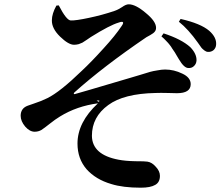

<svg xmlns="http://www.w3.org/2000/svg" viewBox="-20 -809 1040 892"><path d="M242 -783 253 -784Q289 -714 309 -714Q332 -713 393 -726Q455 -739 511 -758Q529 -764 547 -776Q565 -789 578 -789Q610 -789 657 -749Q705 -710 705 -680Q705 -669 699 -662Q694 -655 678 -646Q663 -638 660 -636Q460 -500 325 -379Q322 -375 323 -373Q324 -371 328 -372Q334 -373 584 -447Q599 -451 631 -461Q664 -471 677 -475Q691 -479 711 -482Q731 -486 747 -486Q788 -486 827 -467Q866 -449 866 -418Q866 -376 802 -376Q797 -376 761 -377Q725 -378 702 -377Q555 -374 483 -321Q407 -266 407 -178Q408 -90 531 -67Q562 -61 608 -60Q655 -60 665 -58Q686 -55 704 -34Q723 -14 723 8Q723 38 701 50Q679 63 634 63Q551 63 497 46Q425 25 382 -23Q340 -72 340 -142Q340 -241 435 -329Q337 -316 259 -268Q236 -254 211 -234Q186 -214 172 -205Q158 -197 141 -197Q118 -197 97 -221Q76 -246 76 -271Q76 -306 109 -318Q116 -321 135 -327Q155 -334 171 -340Q188 -347 200 -353Q259 -382 360 -480Q405 -522 460 -583Q516 -644 545 -688Q555 -702 551 -706Q547 -710 531 -704Q490 -692 402 -637Q397 -634 383 -624Q369 -615 363 -611Q357 -608 346 -604Q335 -601 324 -601Q298 -601 259 -639Q220 -677 221 -715Q221 -745 242 -783ZM811 -708 819 -721Q912 -700 952 -666Q987 -635 984 -601Q983 -586 972 -576Q961 -567 946 -568Q938 -568 929 -575Q920 -582 916 -587Q912 -593 899 -611Q855 -673 811 -708ZM730 -640 740 -654Q823 -627 864 -590Q894 -559 893 -528Q892 -512 881 -502Q871 -492 855 -493Q835 -493 811 -534Q809 -537 802 -549Q795 -562 792 -566Q789 -571 781 -582Q774 -594 768 -601Q762 -609 752 -619Q742 -630 730 -640ZM429 -341Q440 -334 441 -338Q443 -342 439 -342Q436 -343 429 -341Z"/></svg>

Font: Swei Spring CJKtc
Style: Bold
Weight: 700
Version: Version 1.021